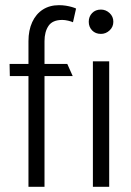

<svg xmlns="http://www.w3.org/2000/svg" viewBox="-20 -722 507 742"><path d="M18 -428H90V0H152V-428H261L240 -475H152V-563Q152 -599 167.5 -622Q183 -645 221 -645Q231 -645 243.5 -642Q256 -639 262 -636L274 -689Q268 -692 257.5 -695Q247 -698 234.5 -700Q222 -702 208 -702Q172 -702 145.5 -685Q119 -668 104.5 -636.5Q90 -605 90 -563V-475H17ZM402 0V-485H339V0ZM370 -591Q389 -591 403.5 -604.5Q418 -618 418 -638Q418 -658 403.5 -671.5Q389 -685 370 -685Q349 -685 336 -671.5Q323 -658 323 -638Q323 -618 336 -604.5Q349 -591 370 -591Z"/></svg>

Font: Catamaran Light
Style: Regular
Weight: 300
Designer: Pria Ravichandran
Version: Version 2.000